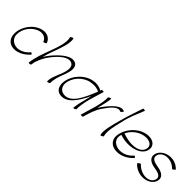

<svg xmlns="http://www.w3.org/2000/svg" viewBox="208 -2001 3207 3207"><g transform="rotate(45 1811.5 -398.0)"><path d="M606 -439C581 -524 494 -570 393 -545C229 -504 110 -333 109 -173C108 -83 154 -7 240 12C345 36 472 -21 558 -121C562 -125 558 -133 550 -140C541 -147 531 -150 527 -146C461 -65 360 -18 274 -37C202 -53 149 -108 147 -182C143 -318 243 -462 382 -497C459 -516 528 -480 551 -414C551 -410 564 -413 579 -420C594 -427 606 -435 606 -439Z M691 -82C718 -162 756 -241 813 -312C906 -429 1027 -543 1125 -498C1197 -465 1178 -361 1144 -269C1107 -177 1055 -68 1062 6C1061 11 1072 11 1087 8C1102 4 1115 -2 1116 -6C1116 -90 1143 -178 1177 -264C1223 -377 1252 -504 1166 -544C1053 -597 905 -466 790 -328C763 -296 741 -262 721 -227C735 -284 752 -341 773 -398C827 -540 893 -718 866 -813C866 -816 853 -814 838 -807C822 -800 810 -791 811 -788C840 -685 788 -534 739 -402C689 -268 636 -132 623 2C621 6 632 9 646 8C660 7 673 2 675 -2C680 -28 684 -53 689 -79C690 -80 690 -81 691 -82Z M1739 -13C1730 -63 1753 -180 1775 -267C1799 -356 1830 -444 1854 -533C1856 -538 1847 -541 1833 -541C1819 -541 1806 -538 1804 -533C1802 -526 1801 -519 1799 -512C1746 -544 1680 -558 1604 -545C1428 -516 1279 -347 1262 -175C1252 -84 1288 -2 1374 12C1544 41 1663 -140 1759 -343C1753 -318 1747 -292 1740 -267C1714 -171 1680 -24 1684 12C1684 16 1697 14 1712 7C1727 0 1739 -9 1739 -13ZM1406 -37C1337 -49 1295 -108 1299 -181C1309 -328 1437 -471 1589 -496C1662 -509 1732 -504 1784 -472C1698 -262 1595 -5 1406 -37Z M1903 0C1904 -4 1905 -8 1906 -12C1934 -115 1967 -219 2030 -313C2107 -425 2202 -546 2281 -499C2284 -497 2296 -505 2308 -517C2320 -530 2327 -541 2325 -543C2231 -600 2104 -464 2004 -327C1992 -309 1980 -291 1969 -273C1995 -368 2027 -511 2024 -546C2023 -550 2011 -547 1995 -540C1980 -533 1968 -525 1968 -521C1978 -470 1955 -354 1932 -267C1908 -178 1877 -89 1853 0C1851 4 1860 8 1874 8C1888 8 1901 4 1903 0Z M2517 -803C2472 -670 2425 -535 2389 -400C2350 -259 2297 -73 2325 12C2325 16 2338 14 2353 7C2368 0 2380 -9 2380 -13C2351 -112 2389 -267 2424 -400C2450 -533 2510 -665 2563 -797C2566 -801 2558 -806 2545 -808C2532 -810 2519 -808 2517 -803Z M2999 -121C3003 -125 2999 -133 2990 -140C2982 -147 2971 -150 2967 -146C2898 -61 2791 -20 2698 -37C2620 -51 2556 -102 2560 -181C2562 -200 2565 -220 2570 -239C2794 -161 3055 -229 3073 -403C3085 -510 2984 -565 2865 -545C2689 -516 2540 -347 2523 -175C2513 -78 2572 -5 2665 12C2777 33 2910 -18 2999 -121ZM2850 -496C2946 -513 3041 -481 3036 -397C3023 -240 2794 -214 2590 -293C2638 -394 2738 -477 2850 -496Z M3092 -88C3243 78 3506 26 3543 -134C3565 -231 3474 -276 3376 -291C3299 -304 3214 -326 3227 -401C3247 -526 3446 -566 3573 -434C3575 -431 3588 -438 3602 -448C3616 -459 3625 -470 3623 -472C3480 -627 3225 -557 3191 -399C3171 -306 3251 -257 3345 -242C3427 -229 3519 -211 3507 -132C3482 -1 3277 17 3143 -126C3141 -129 3128 -122 3114 -112C3100 -101 3090 -90 3092 -88Z"/></g></svg>

Font: Nupuram Thin Italic
Style: Regular
Weight: 100
Designer: Santhosh Thottingal (santhosh.thottingal@gmail.com)
Foundry: SMC
Version: Version 1.000